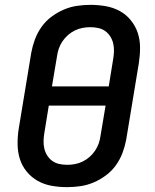

<svg xmlns="http://www.w3.org/2000/svg" viewBox="-20 -763 640 791"><path d="M256 8Q224 8 193 2.5Q162 -3 136 -17.5Q110 -32 90.5 -55.5Q71 -79 62 -107.5Q53 -136 52.5 -168Q52 -200 57 -232L109 -547Q114 -574 124 -601Q134 -628 151 -652Q168 -676 192 -694Q216 -712 243 -723.5Q270 -735 298 -739Q326 -743 353 -743Q385 -743 416 -737.5Q447 -732 473.5 -717.5Q500 -703 519 -679.5Q538 -656 547.5 -627.5Q557 -599 557 -567Q557 -535 552 -503L500 -188Q495 -161 485 -134Q475 -107 458 -83Q441 -59 417 -41Q393 -23 366 -11.5Q339 0 311 4Q283 8 256 8ZM194 -407H428L446 -518Q449 -535 449.5 -551.5Q450 -568 446.5 -583.5Q443 -599 434.5 -612.5Q426 -626 413.5 -635Q401 -644 385 -647.5Q369 -651 352 -651Q336 -651 320 -648Q304 -645 288.5 -637.5Q273 -630 260 -618.5Q247 -607 237.5 -593Q228 -579 222.5 -563.5Q217 -548 215 -532ZM257 -84Q273 -84 289 -87Q305 -90 320.5 -97.5Q336 -105 349 -116.5Q362 -128 371.5 -142Q381 -156 386.5 -171.5Q392 -187 394 -203L415 -328H181L163 -217Q160 -200 159.5 -183.5Q159 -167 162.5 -151.5Q166 -136 174.5 -122.5Q183 -109 195.5 -100Q208 -91 224 -87.5Q240 -84 257 -84Z"/></svg>

Font: Iosevka SS04 SmBd Ex Obl
Style: Regular
Weight: 600
Width: 7
Italic angle: -9°
Monospace: yes
Designer: Belleve Invis
Foundry: Belleve Invis
Version: Version 19.0.0; ttfautohint (v1.8.4)